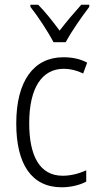

<svg xmlns="http://www.w3.org/2000/svg" viewBox="-20 -878 414 815"><path d="M207 -699H259C283 -744 327 -807 359 -849V-858H325C291 -820 264 -788 233 -748C205 -786 171 -829 142 -858H109V-849C140 -810 183 -745 207 -699ZM242 -83C279 -83 318 -92 346 -107V-155C315 -141 281 -132 246 -132C148 -132 104 -217 104 -355C104 -505 158 -586 251 -586C278 -586 307 -579 333 -566L350 -612C323 -627 289 -635 249 -635C123 -635 49 -534 49 -354C49 -181 114 -83 242 -83Z"/></svg>

Font: Noto Sans Kannada UI Condensed Light
Style: Regular
Weight: 300
Width: 3
Designer: Jelle Bosma - Monotype Design Team
Foundry: Monotype Imaging Inc.
Version: Version 2.005